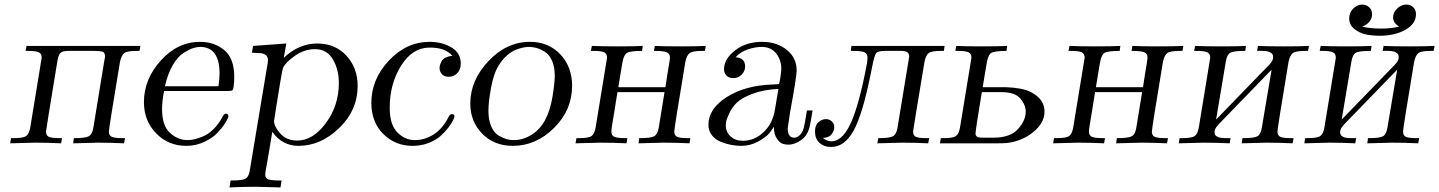

<svg xmlns="http://www.w3.org/2000/svg" viewBox="-20 -633 6356 848"><path d="M24.9 0 28.8 -22.9Q28.8 -22.9 41 -22.9Q83 -22.9 95.9 -32.5Q108.9 -42 113.8 -70.8Q163.6 -372.6 164.1 -377.9Q164.1 -396 151.1 -402.1Q138.2 -408.2 103 -408.2H92.8L97.2 -430.2H600.1L596.2 -408.2H584Q542 -408.2 529.1 -398.7Q516.1 -389.2 509.8 -358.9Q460.9 -65.9 460.9 -51.8Q460.9 -34.7 473.4 -28.8Q485.8 -22.9 521 -22.9H532.2L527.8 0Q470.7 -2.9 413.1 -2.9Q401.9 -2.9 303.2 0L306.2 -22.9H310.1Q356 -22.9 371.6 -31Q387.2 -39.1 392.1 -67.9L439.9 -359.9Q439.9 -362.8 441.9 -370.8Q443.8 -378.9 443.8 -383.8Q443.8 -399.9 433.8 -404.1Q423.8 -408.2 398.9 -408.2H282.2Q258.3 -408.2 248.5 -400.6Q238.8 -393.1 233.9 -366.2Q183.1 -57.1 183.1 -51.8Q183.1 -34.7 195.6 -28.8Q208 -22.9 244.1 -22.9H253.9L250 0Q192.9 -2.9 134.8 -2.9Q124 -2.9 24.9 0Z M615.7 -182.1Q615.7 -283.2 690.2 -365.7Q764.6 -448.2 863.8 -448.2Q926.8 -448.2 970.7 -411.6Q1014.6 -375 1014.6 -293.9Q1014.6 -272 1011.7 -250Q1009.8 -235.8 1005.1 -233.4Q1000.5 -231 982.9 -231H704.6Q695.8 -186 695.8 -150.9Q695.8 -77.6 730.7 -45.9Q765.6 -14.2 808.6 -14.2Q821.8 -14.2 837.6 -17.6Q853.5 -21 876.7 -30.5Q899.9 -40 922.9 -62.5Q945.8 -85 962.9 -117.2Q969.7 -131.3 977.5 -130.9Q988.8 -130.9 988.8 -120.1Q988.8 -112.3 976.3 -92Q963.9 -71.8 942.4 -48.3Q920.9 -24.9 883.3 -6.8Q845.7 11.2 802.7 11.2Q723.6 11.2 669.7 -43.9Q615.7 -99.1 615.7 -182.1ZM708.5 -252H944.8Q949.7 -286.1 949.7 -308.1Q949.7 -426.3 862.8 -425.8Q849.6 -425.8 832.8 -420.4Q815.9 -415 790.8 -399.4Q765.6 -383.8 743.2 -345.5Q720.7 -307.1 708.5 -252Z M993.7 194.8 998.5 164.1H1004.4Q1048.3 164.1 1063 157Q1077.6 149.9 1082.5 124L1158.7 -333Q1163.6 -357.9 1163.6 -367.2Q1163.6 -382.3 1154.1 -389.6Q1144.5 -397 1132.6 -397.9Q1120.6 -398.9 1098.6 -399.9Q1094.7 -399.9 1092.8 -399.9L1097.7 -430.2L1244.6 -440.9L1233.4 -377.9Q1300.3 -440.9 1381.3 -440.9Q1460.4 -440.9 1510 -387Q1559.6 -333 1559.6 -253.9Q1559.6 -146 1478 -67.4Q1396.5 11.2 1298.3 11.2Q1226.6 11.2 1182.6 -50.8Q1173.8 3.4 1165.8 50.8Q1157.7 98.1 1154.5 115Q1151.4 131.8 1151.4 139.2Q1151.4 154.3 1165.5 159.2Q1179.7 164.1 1214.4 164.1H1223.6L1218.8 194.8Q1119.6 191.9 1109.4 191.9Q1052.7 191.9 993.7 194.8ZM1190.4 -98.1Q1190.4 -74.2 1218 -43.2Q1245.6 -12.2 1292.5 -12.2Q1362.3 -12.2 1419.4 -89.6Q1476.6 -167 1476.6 -266.1Q1476.6 -326.2 1450 -371.1Q1423.3 -416 1371.6 -416Q1324.7 -416 1283.2 -387Q1241.7 -357.9 1230.5 -334Q1227.5 -328.1 1217.5 -269Q1207.5 -210 1199 -154.5Q1190.4 -99.1 1190.4 -98.1Z M1620.1 -178.2Q1620.1 -283.2 1697.8 -365.7Q1775.4 -448.2 1877.4 -448.2Q1932.6 -448.2 1973.9 -423.6Q2015.1 -398.9 2015.1 -353Q2015.1 -325.2 1999.3 -309.6Q1983.4 -293.9 1962.4 -293.9Q1941.4 -293.9 1931.4 -305.9Q1921.4 -317.9 1921.4 -333Q1921.4 -338.9 1923.3 -345.5Q1925.3 -352.1 1930.2 -362.1Q1935.1 -372.1 1947.8 -378.4Q1960.4 -384.8 1978 -386.2Q1947.3 -423.3 1877.4 -422.9Q1801.3 -422.9 1751.2 -342.5Q1701.2 -262.2 1701.2 -157.2Q1701.2 -83 1734.6 -48.6Q1768.1 -14.2 1812 -14.2Q1856.9 -14.2 1896.5 -40Q1936 -65.9 1960.4 -115.2Q1967.3 -129.4 1975.1 -128.9Q1987.3 -128.9 1987.3 -119.1Q1987.3 -115.2 1981.2 -102.1Q1975.1 -88.9 1960.2 -69.3Q1945.3 -49.8 1925.3 -32Q1905.3 -14.2 1872.8 -1.5Q1840.3 11.2 1802.2 11.2Q1725.1 11.2 1672.6 -41.5Q1620.1 -94.2 1620.1 -178.2Z M2057.1 -175.8Q2057.1 -277.8 2137.2 -363Q2217.3 -448.2 2321.3 -448.2Q2402.3 -448.2 2454.6 -393.1Q2506.8 -337.9 2506.8 -253.9Q2506.8 -147 2427 -67.9Q2347.2 11.2 2245.1 11.2Q2162.1 11.2 2109.6 -42.7Q2057.1 -96.7 2057.1 -175.8ZM2137.2 -144Q2137.2 -102.1 2150.1 -73.5Q2163.1 -44.9 2183.6 -33.4Q2204.1 -22 2219 -18.1Q2233.9 -14.2 2249 -14.2Q2289.1 -14.2 2326.7 -37.1Q2364.3 -60.1 2387.2 -102.1Q2410.2 -145 2420.2 -206.1Q2430.2 -267.1 2430.2 -298.8Q2430.2 -337.9 2417.7 -365.5Q2405.3 -393.1 2385.3 -405Q2365.2 -417 2348.6 -421.4Q2332 -425.8 2316.9 -425.8Q2307.1 -425.8 2294.7 -423.8Q2282.2 -421.9 2261.7 -414.6Q2241.2 -407.2 2219.7 -388.7Q2198.2 -370.1 2181.2 -341.8Q2160.2 -307.6 2148.7 -244.9Q2137.2 -182.1 2137.2 -144Z M2522 0 2525.9 -22.9Q2525.9 -22.9 2538.1 -22.9Q2580.1 -22.9 2593 -32.5Q2606 -42 2610.8 -70.8Q2660.6 -372.6 2661.1 -377.9Q2661.1 -396 2648.2 -402.1Q2635.3 -408.2 2600.1 -408.2H2589.8L2594.2 -430.2Q2633.3 -428.2 2710 -428.2Q2783.2 -428.2 2818.8 -430.2L2815.9 -408.2Q2761.7 -408.2 2747.8 -398.7Q2733.9 -389.2 2728 -351.1Q2725.1 -335 2719.5 -300.5Q2713.9 -266.1 2710.9 -248H2918.9Q2921.9 -270 2927 -301Q2932.1 -332 2935.5 -352.5Q2939 -373 2939 -377.9Q2939 -396 2924.6 -402.1Q2910.2 -408.2 2872.1 -408.2H2868.2L2872.1 -430.2Q2911.1 -428.2 2988.3 -428.2Q3061.5 -428.2 3097.2 -430.2L3093.3 -408.2H3081.1Q3039.1 -408.2 3026.1 -398.7Q3013.2 -389.2 3006.8 -358.9Q2958 -65.9 2958 -51.8Q2958 -34.7 2970.5 -28.8Q2982.9 -22.9 3018.1 -22.9H3029.3L3024.9 0Q2967.8 -2.9 2910.2 -2.9Q2898.9 -2.9 2800.3 0L2803.2 -22.9H2806.2Q2853 -22.9 2868.7 -31Q2884.3 -39.1 2889.2 -67.9Q2914.1 -217.8 2915 -226.1H2707Q2701.2 -186 2693.6 -141.6Q2686 -97.2 2683.1 -78.6Q2680.2 -60.1 2680.2 -51.8Q2680.2 -34.7 2693.1 -28.8Q2706.1 -22.9 2744.1 -22.9H2751L2747.1 0Q2689.9 -2.9 2631.8 -2.9Q2621.1 -2.9 2522 0Z M3108.9 -82Q3108.9 -152.8 3189.9 -204.3Q3271 -255.9 3392.6 -259.8Q3417.5 -260.7 3419.9 -262.2Q3422.9 -264.2 3426.8 -292Q3430.7 -319.8 3430.7 -329.1Q3430.7 -369.1 3407.7 -397.5Q3384.8 -425.8 3343.8 -425.8Q3315.9 -425.8 3283 -414.8Q3250 -403.8 3228.5 -379.9Q3270.5 -377.9 3271 -339.8Q3271 -318.8 3255.9 -303.5Q3240.7 -288.1 3218.8 -288.1Q3197.8 -288.1 3187.7 -300Q3177.7 -312 3177.7 -327.1Q3177.7 -372.1 3226.3 -410.2Q3274.9 -448.2 3346.7 -448.2Q3410.6 -448.2 3454.6 -413.1Q3498.5 -377.9 3498.5 -321.8Q3498.5 -293 3469.7 -138.2L3459 -65.9Q3459 -24.9 3487.8 -24.9Q3500 -24.9 3512 -35.9Q3523.9 -46.9 3529.8 -67.9Q3533.7 -80.1 3543.9 -145H3568.8Q3561 -96.2 3558.6 -86.9Q3550.8 -38.1 3520.8 -16.1Q3490.7 5.9 3461.9 5.9Q3447.8 5.9 3435.3 1.5Q3422.9 -2.9 3410.4 -22Q3397.9 -41 3397.9 -73.2Q3390.1 -60.1 3377 -43.9Q3363.8 -27.8 3328.9 -8.3Q3293.9 11.2 3253.9 11.2Q3232.9 11.2 3210.4 7.1Q3188 2.9 3163.8 -6.6Q3139.6 -16.1 3124.3 -35.6Q3108.9 -55.2 3108.9 -82ZM3185.5 -80.1Q3185.5 -50.3 3206.5 -30.8Q3227.5 -11.2 3260.7 -11.2Q3314 -11.2 3355 -51.8Q3393.1 -88.9 3402.8 -149.9L3418 -240.2Q3353 -237.3 3304.9 -219.2Q3256.8 -201.2 3235.4 -180.7Q3213.9 -160.2 3201.4 -133.5Q3189 -106.9 3187.3 -96.4Q3185.5 -85.9 3185.5 -80.1Z M3579.6 -51.8Q3579.6 -80.6 3595.2 -93.8Q3610.8 -106.9 3627.9 -106.9Q3643.1 -106.9 3653.8 -96.9Q3664.6 -86.9 3664.6 -71Q3664.6 -55.2 3653.1 -40Q3641.6 -24.9 3613.8 -23.9Q3633.8 -8.8 3651.9 -8.8Q3696.8 -8.8 3731.7 -76.9Q3766.6 -145 3799.8 -305.2Q3812 -363.3 3811.5 -377Q3811.5 -396 3798.1 -402.1Q3784.7 -408.2 3746.6 -408.2H3737.8L3740.7 -430.2H4151.9L4148.9 -408.2H4136.7Q4094.7 -408.2 4081.8 -398.7Q4068.8 -389.2 4063 -358.9Q4013.2 -60.1 4012.7 -51.8Q4012.7 -34.7 4025.1 -28.8Q4037.6 -22.9 4073.7 -22.9H4084L4079.6 0Q4022.5 -2.9 3964.8 -2.9Q3953.6 -2.9 3855 0L3858.9 -22.9H3861.8Q3907.7 -22.9 3923.3 -31Q3939 -39.1 3943.8 -67.9L3992.7 -365.2Q3995.6 -383.3 3995.6 -383.8Q3995.6 -407.7 3963.9 -408.2H3889.6Q3857.4 -408.2 3849.6 -398.2Q3841.8 -388.2 3831.5 -335.9Q3827.6 -317.9 3825.7 -307.1Q3789.6 -127 3749.8 -55.4Q3710 16.1 3650.9 16.1Q3618.7 16.1 3599.1 -2.4Q3579.6 -21 3579.6 -51.8Z M4131.3 0 4135.3 -22.9Q4135.3 -22.9 4147.5 -22.9Q4189.5 -22.9 4202.4 -32.5Q4215.3 -42 4220.2 -70.8Q4270 -372.6 4270.5 -377.9Q4270.5 -396 4257.6 -402.1Q4244.6 -408.2 4209.5 -408.2H4199.2L4203.6 -430.2Q4242.7 -428.2 4319.3 -428.2Q4392.6 -428.2 4428.2 -430.2L4425.3 -408.2Q4371.1 -408.2 4357.2 -398.7Q4343.3 -389.2 4337.4 -351.1Q4334.5 -335 4328.9 -300.5Q4323.2 -266.1 4320.3 -248H4421.4Q4496.6 -245.1 4531.2 -227.1Q4593.3 -196.3 4593.3 -140.1Q4593.3 -89.4 4542.2 -48.6Q4491.2 -7.8 4423.3 -1Q4409.2 0 4381.3 0ZM4288.6 -43Q4288.6 -24.9 4315.4 -24.9H4367.7Q4441.9 -24.9 4476.1 -63Q4510.3 -101.1 4510.3 -140.1Q4510.3 -169.9 4486.3 -198Q4462.4 -226.1 4403.3 -226.1H4316.4Q4288.6 -58.1 4288.6 -43Z M4631.3 0 4635.3 -22.9Q4635.3 -22.9 4647.5 -22.9Q4689.5 -22.9 4702.4 -32.5Q4715.3 -42 4720.2 -70.8Q4770 -372.6 4770.5 -377.9Q4770.5 -396 4757.6 -402.1Q4744.6 -408.2 4709.5 -408.2H4699.2L4703.6 -430.2Q4742.7 -428.2 4819.3 -428.2Q4892.6 -428.2 4928.2 -430.2L4925.3 -408.2Q4871.1 -408.2 4857.2 -398.7Q4843.3 -389.2 4837.4 -351.1Q4834.5 -335 4828.9 -300.5Q4823.2 -266.1 4820.3 -248H5028.3Q5031.2 -270 5036.4 -301Q5041.5 -332 5044.9 -352.5Q5048.3 -373 5048.3 -377.9Q5048.3 -396 5033.9 -402.1Q5019.5 -408.2 4981.4 -408.2H4977.5L4981.4 -430.2Q5020.5 -428.2 5097.7 -428.2Q5170.9 -428.2 5206.5 -430.2L5202.6 -408.2H5190.4Q5148.4 -408.2 5135.5 -398.7Q5122.6 -389.2 5116.2 -358.9Q5067.4 -65.9 5067.4 -51.8Q5067.4 -34.7 5079.8 -28.8Q5092.3 -22.9 5127.4 -22.9H5138.7L5134.3 0Q5077.1 -2.9 5019.5 -2.9Q5008.3 -2.9 4909.7 0L4912.6 -22.9H4915.5Q4962.4 -22.9 4978 -31Q4993.7 -39.1 4998.5 -67.9Q5023.4 -217.8 5024.4 -226.1H4816.4Q4810.5 -186 4803 -141.6Q4795.4 -97.2 4792.5 -78.6Q4789.6 -60.1 4789.6 -51.8Q4789.6 -34.7 4802.5 -28.8Q4815.4 -22.9 4853.5 -22.9H4860.4L4856.4 0Q4799.3 -2.9 4741.2 -2.9Q4730.5 -2.9 4631.3 0Z M5186 0 5189.9 -22.9Q5189.9 -22.9 5202.1 -22.9Q5244.1 -22.9 5257.1 -32.5Q5270 -42 5274.9 -70.8Q5324.7 -372.6 5325.2 -377.9Q5325.2 -396 5312.3 -402.1Q5299.3 -408.2 5264.2 -408.2H5253.9L5258.3 -430.2Q5297.4 -428.2 5374 -428.2Q5447.3 -428.2 5482.9 -430.2L5480 -408.2H5478Q5427.2 -408.2 5413.1 -399.7Q5398.9 -391.1 5394 -360.8L5351.1 -105L5584 -345.2Q5603 -364.3 5603 -378.9Q5603 -384.8 5601.6 -389.9Q5600.1 -395 5595.7 -397.9Q5591.3 -400.9 5588.1 -402.8Q5585 -404.8 5578.1 -406Q5571.3 -407.2 5568.1 -407.7Q5564.9 -408.2 5556.2 -408.2Q5547.4 -408.2 5544.9 -408.2H5532.2L5536.1 -430.2Q5575.2 -428.2 5652.3 -428.2Q5725.6 -428.2 5761.2 -430.2L5757.3 -408.2H5745.1Q5703.1 -408.2 5690.2 -398.7Q5677.2 -389.2 5670.9 -358.9Q5622.1 -65.9 5622.1 -51.8Q5622.1 -34.7 5634.5 -28.8Q5647 -22.9 5682.1 -22.9H5693.4L5689 0Q5631.8 -2.9 5574.2 -2.9Q5563 -2.9 5464.4 0L5467.3 -22.9H5471.2Q5520 -22.9 5534.2 -31.5Q5548.3 -40 5553.2 -69.8L5596.2 -325.2L5363.3 -85Q5344.2 -64.9 5344.2 -50.8Q5344.2 -44.9 5345.7 -40Q5347.2 -35.2 5351.6 -32.5Q5356 -29.8 5359.1 -27.8Q5362.3 -25.9 5369.1 -24.9Q5376 -23.9 5379.6 -23.4Q5383.3 -22.9 5391.6 -22.9Q5399.9 -22.9 5402.3 -22.9H5415L5411.1 0Q5354 -2.9 5295.9 -2.9Q5285.2 -2.9 5186 0Z M5740.7 0 5744.6 -22.9H5756.8Q5798.8 -22.9 5811.8 -32.5Q5824.7 -42 5829.6 -70.8Q5879.4 -372.6 5879.9 -377.9Q5879.9 -396 5866.9 -402.1Q5854 -408.2 5818.8 -408.2H5808.6L5813 -430.2Q5852.1 -428.2 5928.7 -428.2Q6002 -428.2 6037.6 -430.2L6034.7 -408.2H6032.7Q5981.9 -408.2 5967.8 -399.7Q5953.6 -391.1 5948.7 -360.8L5905.8 -105L6138.7 -345.2Q6157.7 -364.3 6157.7 -378.9Q6157.7 -384.8 6156.2 -389.9Q6154.8 -395 6150.4 -397.9Q6146 -400.9 6142.8 -402.8Q6139.6 -404.8 6132.8 -406Q6126 -407.2 6122.8 -407.7Q6119.6 -408.2 6110.8 -408.2Q6102.1 -408.2 6099.6 -408.2H6086.9L6090.8 -430.2Q6129.9 -428.2 6207 -428.2Q6280.3 -428.2 6315.9 -430.2L6312 -408.2H6299.8Q6257.8 -408.2 6244.9 -398.7Q6231.9 -389.2 6225.6 -358.9Q6176.8 -65.9 6176.8 -51.8Q6176.8 -34.7 6189.2 -28.8Q6201.7 -22.9 6236.8 -22.9H6248L6243.7 0Q6186.5 -2.9 6128.9 -2.9Q6117.7 -2.9 6019 0L6022 -22.9H6025.9Q6074.7 -22.9 6088.9 -31.5Q6103 -40 6107.9 -69.8L6150.9 -325.2L5918 -85Q5898.9 -64.9 5898.9 -50.8Q5898.9 -44.9 5900.4 -40Q5901.9 -35.2 5906.2 -32.5Q5910.6 -29.8 5913.8 -27.8Q5917 -25.9 5923.8 -24.9Q5930.7 -23.9 5934.3 -23.4Q5938 -22.9 5946.3 -22.9Q5954.6 -22.9 5957 -22.9H5969.7L5965.8 0Q5908.7 -2.9 5850.6 -2.9Q5839.8 -2.9 5740.7 0ZM5939 -551.8Q5939 -577.6 5956.8 -595.2Q5974.6 -612.8 5996.6 -612.8Q6014.6 -612.8 6027.3 -600.8Q6040 -588.9 6040 -570.8Q6040 -533.7 5996.6 -515.1Q6028.8 -507.3 6076.7 -506.8H6078.6Q6128.4 -506.8 6159.7 -516.1Q6132.8 -531.2 6132.8 -556.2Q6132.8 -578.1 6150.9 -595.5Q6168.9 -612.8 6191.9 -612.8Q6210 -612.8 6221.9 -600.8Q6233.9 -588.9 6233.9 -570.8Q6233.9 -527.8 6187.3 -501.5Q6140.6 -475.1 6072.8 -475.1Q6040.5 -475.1 6012.7 -481Q5984.9 -486.8 5961.9 -504.9Q5939 -522.9 5939 -551.8Z"/></svg>

Font: CMU Serif Extra
Style: RomanSlanted
Weight: 500
Italic angle: -9.46001°
Version: Version 0.7.0